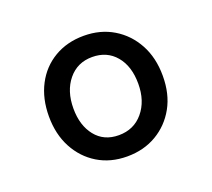

<svg xmlns="http://www.w3.org/2000/svg" viewBox="-79 -619 658 597"><g transform="rotate(-20 250.0 -320.5)"><path d="M249 -121Q194 -121 152 -146.5Q110 -172 86 -217Q62 -262 62 -321Q62 -380 85.5 -425Q109 -470 151.5 -495Q194 -520 249 -520Q304 -520 346.5 -494.5Q389 -469 413.5 -424Q438 -379 438 -319Q438 -259 413.5 -215Q389 -171 346.5 -146Q304 -121 249 -121ZM247 -192Q297 -192 327.5 -228.5Q358 -265 358 -322Q358 -380 329 -414.5Q300 -449 251 -449Q202 -449 172 -412.5Q142 -376 142 -318Q142 -262 170 -227Q198 -192 247 -192Z"/></g></svg>

Font: Noto Sans SemiCondensed
Style: Regular
Weight: 400
Width: 4
Designer: Monotype Design Team
Foundry: Monotype Imaging Inc.
Version: Version 2.013; ttfautohint (v1.8.4.7-5d5b)